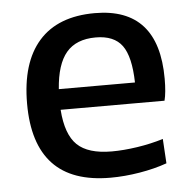

<svg xmlns="http://www.w3.org/2000/svg" viewBox="-45 -594 648 648"><g transform="rotate(-5 279.0 -270.0)"><path d="M295 -467Q229 -467 195.5 -427.5Q162 -388 156 -304H414Q412 -392 384.5 -429.5Q357 -467 295 -467ZM304 9Q174 9 109.5 -59.5Q45 -128 45 -264Q45 -403 109.5 -476Q174 -549 299 -549Q515 -549 515 -308Q515 -261 508 -234H156Q162 -150 199 -114.5Q236 -79 316 -79Q356 -79 402.5 -86Q449 -93 491 -106L496 -23Q454 -8 403 0.5Q352 9 304 9Z"/></g></svg>

Font: EncodeSans
Style: Medium
Weight: 500
Designer: Pablo Impallari, Andres Torresi
Foundry: Pablo Impallari, Andres Torresi
Version: Version 1.000; ttfautohint (v1.4.1)